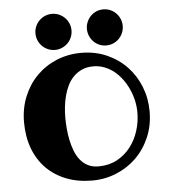

<svg xmlns="http://www.w3.org/2000/svg" viewBox="-51 -725 703 795"><g transform="rotate(-5 300.5 -327.0)"><path d="M511.2 -241.2Q511.2 -265.1 505.9 -289.6Q500.5 -314 490.2 -336.9Q480 -359.9 465.3 -379.9Q450.7 -399.9 432.4 -414.8Q414.1 -429.7 392.3 -438.2Q370.6 -446.8 346.2 -446.8Q318.8 -446.8 298.6 -437.7Q278.3 -428.7 263.2 -413.3Q248 -397.9 238.3 -377.9Q228.5 -357.9 222.7 -335.4Q216.8 -313 214.4 -290Q211.9 -267.1 211.9 -246.1Q211.9 -224.6 213.9 -200.4Q215.8 -176.3 220.7 -152.6Q225.6 -128.9 233.9 -106.9Q242.2 -85 255.4 -68.4Q268.6 -51.8 287.4 -42Q306.2 -32.2 332 -32.2Q374.5 -32.2 408 -50Q441.4 -67.9 464.4 -97.2Q487.3 -126.5 499.3 -164.1Q511.2 -201.7 511.2 -241.2ZM562 -241.2Q562 -182.6 541 -133.8Q520 -85 484.4 -50Q448.7 -15.1 401.1 4.4Q353.5 23.9 300.8 23.9Q241.2 23.9 193.1 5.1Q145 -13.7 110.8 -48.3Q76.7 -83 58.3 -131.8Q40 -180.7 40 -241.2Q40 -298.8 60.1 -347.7Q80.1 -396.5 115.2 -431.9Q150.4 -467.3 198 -487.1Q245.6 -506.8 300.8 -506.8Q358.4 -506.8 406.5 -485.6Q454.6 -464.4 489.3 -428Q523.9 -391.6 543 -343.3Q562 -294.9 562 -241.2ZM269 -603.5Q269 -587.9 263.2 -574.2Q257.3 -560.5 247.1 -550.3Q236.8 -540 223.1 -534.2Q209.5 -528.3 194.3 -528.3Q178.7 -528.3 165 -534.2Q151.4 -540 141.1 -550.3Q130.9 -560.5 125 -574.2Q119.1 -587.9 119.1 -603.5Q119.1 -618.7 125 -632.3Q130.9 -646 141.1 -656.2Q151.4 -666.5 165 -672.4Q178.7 -678.2 194.3 -678.2Q209.5 -678.2 223.1 -672.4Q236.8 -666.5 247.1 -656.2Q257.3 -646 263.2 -632.3Q269 -618.7 269 -603.5ZM481.9 -603.5Q481.9 -587.9 476.1 -574.2Q470.2 -560.5 460.2 -550.3Q450.2 -540 436.5 -534.2Q422.9 -528.3 407.2 -528.3Q391.6 -528.3 378.2 -534.2Q364.7 -540 354.7 -550.3Q344.7 -560.5 338.9 -574.2Q333 -587.9 333 -603.5Q333 -618.7 338.9 -632.3Q344.7 -646 354.7 -656.2Q364.7 -666.5 378.2 -672.4Q391.6 -678.2 407.2 -678.2Q422.9 -678.2 436.5 -672.4Q450.2 -666.5 460.2 -656.2Q470.2 -646 476.1 -632.3Q481.9 -618.7 481.9 -603.5Z"/></g></svg>

Font: Ribeye
Style: Regular
Weight: 400
Designer: Astigmatic (AOETI)
Foundry: Astigmatic (AOETI)
Version: Version 1.000